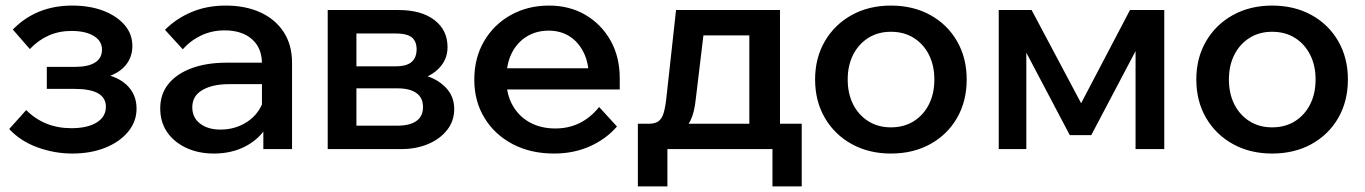

<svg xmlns="http://www.w3.org/2000/svg" viewBox="-20 -535 4899 689"><path d="M239 16Q176 16 115 -6Q54 -28 13 -72L74 -140Q139 -75 236 -75Q294 -75 327 -95.5Q360 -116 360 -152Q360 -216 248 -216H148V-295H249Q296 -295 321 -310.5Q346 -326 346 -357Q346 -388 316.5 -406Q287 -424 236 -424Q149 -424 87 -359L26 -429Q110 -515 239 -515Q302 -515 350.5 -496.5Q399 -478 427 -445.5Q455 -413 455 -370Q455 -330 431 -301Q407 -272 363 -259V-267Q414 -254 442 -222.5Q470 -191 470 -145Q470 -99 440 -62.5Q410 -26 358 -5Q306 16 239 16Z M1028 0H925V-99L920 -120V-307Q920 -363 884 -394.5Q848 -426 786 -426Q741 -426 702.5 -408Q664 -390 636 -358L572 -428Q613 -469 668 -492Q723 -515 790 -515Q861 -515 914.5 -490.5Q968 -466 998 -420Q1028 -374 1028 -310ZM748 16Q691 16 647 -5Q603 -26 579 -62Q555 -98 555 -146Q555 -198 585 -234.5Q615 -271 668.5 -290.5Q722 -310 792 -310H932V-233H802Q743 -233 706.5 -212Q670 -191 670 -150Q670 -113 698 -91.5Q726 -70 771 -70Q814 -70 850 -88Q886 -106 907.5 -137.5Q929 -169 932 -210L968 -193Q968 -132 940 -84.5Q912 -37 862 -10.5Q812 16 748 16Z M1156 0V-499H1411Q1492 -499 1539 -463Q1586 -427 1586 -366Q1586 -328 1563.5 -299.5Q1541 -271 1503 -256L1502 -265Q1550 -252 1580 -220.5Q1610 -189 1610 -144Q1610 -101 1584.5 -68.5Q1559 -36 1516 -18Q1473 0 1420 0ZM1259 -28 1201 -84H1406Q1451 -84 1474.5 -101Q1498 -118 1498 -151Q1498 -184 1474.5 -201Q1451 -218 1406 -218H1212V-297H1398Q1440 -297 1457.5 -313Q1475 -329 1475 -358Q1475 -387 1457.5 -401Q1440 -415 1398 -415H1198L1259 -473Z M2130 -151 2194 -81Q2155 -36 2097 -10Q2039 16 1968 16Q1884 16 1819.5 -18Q1755 -52 1718.5 -112Q1682 -172 1682 -249Q1682 -327 1717 -387Q1752 -447 1813 -481Q1874 -515 1950 -515Q2024 -515 2081 -481.5Q2138 -448 2171 -389.5Q2204 -331 2204 -254V-248H2093V-259Q2093 -309 2074.5 -346.5Q2056 -384 2024 -404.5Q1992 -425 1949 -425Q1904 -425 1869.5 -403.5Q1835 -382 1816 -343.5Q1797 -305 1797 -251Q1797 -197 1819.5 -157Q1842 -117 1881.5 -95.5Q1921 -74 1973 -74Q2068 -74 2130 -151ZM2204 -214H1760V-290H2188L2204 -253Z M2293 -47V-91H2309Q2330 -91 2342.5 -99.5Q2355 -108 2361.5 -129.5Q2368 -151 2372 -190L2406 -499H2779V-62H2669V-481L2747 -408H2425L2513 -481L2477 -181Q2472 -131 2457.5 -102Q2443 -73 2414.5 -60Q2386 -47 2338 -47ZM2269 134V-91H2857V134H2752V-65L2815 0H2335L2375 -65V134Z M3177 16Q3098 16 3036.5 -18Q2975 -52 2940 -112Q2905 -172 2905 -250Q2905 -327 2940 -387Q2975 -447 3036.5 -481Q3098 -515 3177 -515Q3257 -515 3318.5 -481Q3380 -447 3414.5 -387Q3449 -327 3449 -250Q3449 -172 3414.5 -112Q3380 -52 3318.5 -18Q3257 16 3177 16ZM3177 -78Q3224 -78 3259 -100Q3294 -122 3313.5 -160.5Q3333 -199 3333 -250Q3333 -300 3313.5 -338.5Q3294 -377 3259 -399Q3224 -421 3177 -421Q3131 -421 3096 -399Q3061 -377 3041.5 -338.5Q3022 -300 3022 -250Q3022 -199 3041.5 -160.5Q3061 -122 3096 -100Q3131 -78 3177 -78Z M3564 0V-499H3682L3869 -147L3851 -148L4035 -499H4158V0H4055V-462L4100 -437L3896 -50H3819L3615 -437L3663 -458V0Z M4545 16Q4466 16 4404.5 -18Q4343 -52 4308 -112Q4273 -172 4273 -250Q4273 -327 4308 -387Q4343 -447 4404.5 -481Q4466 -515 4545 -515Q4625 -515 4686.5 -481Q4748 -447 4782.5 -387Q4817 -327 4817 -250Q4817 -172 4782.5 -112Q4748 -52 4686.5 -18Q4625 16 4545 16ZM4545 -78Q4592 -78 4627 -100Q4662 -122 4681.5 -160.5Q4701 -199 4701 -250Q4701 -300 4681.5 -338.5Q4662 -377 4627 -399Q4592 -421 4545 -421Q4499 -421 4464 -399Q4429 -377 4409.5 -338.5Q4390 -300 4390 -250Q4390 -199 4409.5 -160.5Q4429 -122 4464 -100Q4499 -78 4545 -78Z"/></svg>

Font: Wix Madefor Display SemiBold
Style: Regular
Weight: 600
Designer: Dalton Maag Ltd
Foundry: Dalton Maag Ltd
Version: Version 3.100